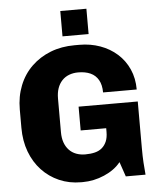

<svg xmlns="http://www.w3.org/2000/svg" viewBox="-59 -928 814 989"><g transform="rotate(-5 348.0 -434.0)"><path d="M320 10Q259 10 207.5 -12.5Q156 -35 118 -75.5Q80 -116 59 -172Q38 -228 38 -296V-391Q38 -458 60.5 -514.5Q83 -571 125 -611.5Q167 -652 223.5 -674Q280 -696 348 -696H373Q430 -696 480 -678Q530 -660 567.5 -626.5Q605 -593 626 -546Q647 -499 647 -441H473Q473 -480 458.5 -505.5Q444 -531 417.5 -543Q391 -555 354 -555Q329 -555 307.5 -547Q286 -539 270.5 -522.5Q255 -506 247 -483Q239 -460 239 -430V-256Q239 -226 247 -203Q255 -180 270.5 -163.5Q286 -147 307.5 -139Q329 -131 354 -131Q382 -131 404 -136.5Q426 -142 441 -155Q456 -168 464.5 -188Q473 -208 473 -237V-256H341V-379H647V-141Q647 -94 649 -63.5Q651 -33 654 0H552L526 -76Q495 -37 440.5 -13.5Q386 10 329 10ZM290 -747V-878H425V-747Z"/></g></svg>

Font: Chivo Medium ExtraBold
Style: Regular
Weight: 800
Version: Version 2.002